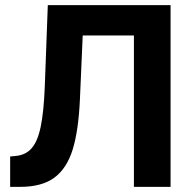

<svg xmlns="http://www.w3.org/2000/svg" viewBox="-20 -727 743 747"><path d="M19.5 -118.2 40 -120.1Q79.6 -123.5 103 -150.1Q126.5 -176.8 138.4 -234.1Q150.4 -291.5 154.3 -391.6L166 -707H643.6V0H501V-588.9H301.8L291 -341.8Q285.6 -218.8 262.7 -145Q239.7 -71.3 191.2 -35.6Q142.6 0 58.6 0H19.5Z"/></svg>

Font: Pretendard
Style: Bold
Weight: 700
Designer: Base glyphs from Inter by Rasmus Andersson; Hangeul glyphs from Noto Sans CJK(Source Han Sans) by Jang Soo-young and Kan
Foundry: Kil Hyung-jin
Version: Version 1.309